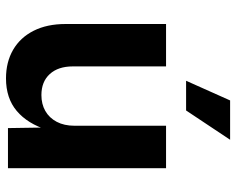

<svg xmlns="http://www.w3.org/2000/svg" viewBox="-96 -712 814 663"><g transform="rotate(90 311.5 -380.0)"><path d="M250.3 6.8Q193.8 6.8 151.4 -17.8Q109 -42.5 85.7 -88.7Q62.4 -134.9 62.4 -198.7V-545.9H208.8V-224.2Q208.8 -173.3 235.2 -144.4Q261.5 -115.5 307.8 -115.5Q339 -115.5 362.7 -129Q386.5 -142.6 400.1 -168.3Q413.7 -194 413.7 -229.8V-545.9H560.3V0H421.8L419.7 -136.3H428.3Q406.6 -67.5 362.6 -30.3Q318.6 6.8 250.3 6.8ZM258.4 -615.1 326.3 -767.1H462.1L361 -615.1Z"/></g></svg>

Font: Adwaita Sans
Style: Regular
Weight: 400
Designer: Rasmus Andersson
Foundry: rsms
Version: Version 4.001;git-9221beed3